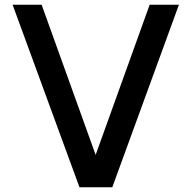

<svg xmlns="http://www.w3.org/2000/svg" viewBox="-20 -778 804 807"><path d="M732 -758 452 9H314L33 -758H155L382 -127L609 -758Z"/></svg>

Font: Biryani SemiBold
Style: Regular
Weight: 600
Designer: Dan Reynolds and Mathieu Réguer
Foundry: Dan Reynolds and Mathieu Réguer
Version: Version 1.004; ttfautohint (v1.1) -l 5 -r 5 -G 72 -x 0 -D la